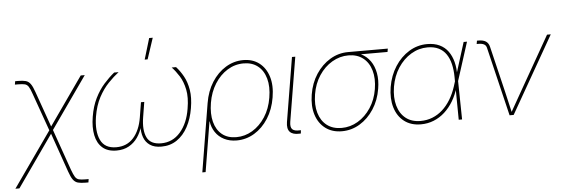

<svg xmlns="http://www.w3.org/2000/svg" viewBox="-74 -916 3819 1302"><g transform="rotate(-5 1836.0 -265.5)"><path d="M-17.6 204.1 252.4 -179.7H267.6L368.7 107.9Q381.3 142.6 391.1 158.2Q400.9 173.8 416.7 178Q432.6 182.1 462.4 182.1H482.9L479.5 204.6H460.9Q427.7 204.6 408.2 199.2Q388.7 193.8 375.2 175.5Q361.8 157.2 348.6 118.7L255.9 -146.5L9.8 204.1ZM250.5 -158.2 155.3 -425.8Q143.6 -460.4 133.5 -476.1Q123.5 -491.7 107.4 -495.6Q91.3 -499.5 61 -499.5H40.5L44.4 -522.5H63.5Q96.7 -522.5 116.2 -517.1Q135.7 -511.7 148.9 -493.4Q162.1 -475.1 175.3 -436.5L260.7 -195.3L490.7 -522.5H518.1L262.2 -158.2Z M689 5.9Q628.9 5.9 593.5 -24.9Q558.1 -55.7 546.9 -110.4Q535.6 -165 547.4 -236.3Q559.1 -307.6 585.7 -361.1Q612.3 -414.6 647.2 -453.9Q682.1 -493.2 718.3 -522.5H748.5Q713.4 -495.6 676.8 -457.5Q640.1 -419.4 611.1 -365.2Q582 -311 569.3 -234.9Q553.7 -136.7 582 -76.7Q610.4 -16.6 689 -16.6Q761.7 -16.6 806.4 -66.9Q851.1 -117.2 865.2 -204.1L881.8 -306.2H904.3L887.7 -204.1Q873.5 -117.2 897.5 -66.9Q921.4 -16.6 994.1 -16.6Q1072.8 -16.6 1125 -76.7Q1177.2 -136.7 1192.9 -234.9Q1206.1 -311 1194.8 -365.2Q1183.6 -419.4 1159.7 -457.5Q1135.7 -495.6 1109.9 -522.5H1139.6Q1166.5 -493.2 1188.2 -453.9Q1210 -414.6 1219 -361.1Q1228 -307.6 1215.8 -236.3Q1204.1 -165 1174.6 -110.4Q1145 -55.7 1099.6 -24.9Q1054.2 5.9 994.1 5.9Q945.8 5.9 916.5 -14.2Q887.2 -34.2 874.8 -68.4Q862.3 -102.5 864.3 -145H868.2Q856.4 -102.5 832.8 -68.4Q809.1 -34.2 773.2 -14.2Q737.3 5.9 689 5.9ZM932.1 -591.8 975.1 -734.9H999.5L952.1 -591.8Z M1254.9 204.1 1331.5 -260.7Q1344.7 -341.3 1383.3 -401.9Q1421.9 -462.4 1477.5 -496.3Q1533.2 -530.3 1597.2 -530.3Q1661.6 -530.3 1705.8 -496.3Q1750 -462.4 1768.8 -401.9Q1787.6 -341.3 1773.9 -260.7Q1760.7 -180.2 1721.9 -119.4Q1683.1 -58.6 1627.2 -24.9Q1571.3 8.8 1506.3 8.8Q1458.5 8.8 1421.4 -10Q1384.3 -28.8 1362.1 -62Q1339.8 -95.2 1334.5 -136.7H1333.5L1277.3 204.1ZM1506.3 -13.7Q1564.5 -13.7 1615.7 -44.4Q1667 -75.2 1703.1 -130.9Q1739.3 -186.5 1751.5 -260.7Q1764.2 -335.4 1748.5 -391.1Q1732.9 -446.8 1694.1 -477.3Q1655.3 -507.8 1597.7 -507.8Q1538.1 -507.8 1487.3 -476.3Q1436.5 -444.8 1401.4 -389.2Q1366.2 -333.5 1354 -260.7Q1341.8 -186.5 1356.4 -130.9Q1371.1 -75.2 1409.2 -44.4Q1447.3 -13.7 1506.3 -13.7Z M1933.6 0Q1889.2 2.4 1869.1 -18.8Q1849.1 -40 1856.4 -85.9L1928.7 -522.5H1951.2L1878.9 -85.9Q1873 -48.8 1887.5 -34.7Q1901.9 -20.5 1937.5 -22.5Q1939.9 -22.5 1941.7 -22.5Q1943.4 -22.5 1945.8 -22.5L1943.4 -0.5Q1940.9 0 1938.5 0Q1936 0 1933.6 0Z M2222.7 8.8Q2156.7 8.8 2111.1 -25.4Q2065.4 -59.6 2046.4 -119.4Q2027.3 -179.2 2040 -256.8Q2052.7 -335 2091.8 -394.5Q2130.9 -454.1 2187.7 -488.3Q2244.6 -522.5 2310.5 -522.5H2581.1L2577.1 -500H2365.7H2310.5Q2251.5 -500 2199.2 -469.2Q2147 -438.5 2110.6 -383.5Q2074.2 -328.6 2062.5 -256.8Q2050.8 -185.1 2066.9 -130.1Q2083 -75.2 2123 -44.4Q2163.1 -13.7 2222.7 -13.7Q2281.7 -13.7 2333.5 -44.4Q2385.3 -75.2 2421.6 -130.1Q2458 -185.1 2469.7 -256.8Q2481.4 -328.6 2465.3 -383.5Q2449.2 -438.5 2409.4 -469.2Q2369.6 -500 2310.5 -500L2309.6 -518.6Q2358.9 -518.6 2397.2 -499.5Q2435.5 -480.5 2460 -445.8Q2484.4 -411.1 2493.2 -363Q2502 -314.9 2492.2 -256.8Q2479.5 -179.2 2440.4 -119.4Q2401.4 -59.6 2345 -25.4Q2288.6 8.8 2222.7 8.8Z M2760.3 8.8Q2692.9 8.8 2647.5 -25.9Q2602.1 -60.5 2583.5 -121.6Q2564.9 -182.6 2577.6 -260.7Q2590.8 -338.9 2629.9 -399.7Q2668.9 -460.4 2725.8 -495.1Q2782.7 -529.8 2849.1 -529.8Q2897.9 -529.8 2933.3 -512.9Q2968.8 -496.1 2991.2 -465.1Q3013.7 -434.1 3024.7 -391.8Q3035.6 -349.6 3034.2 -297.9H3040L3036.6 -265.6L3041 0H3018.1L3015.1 -291Q3014.6 -339.8 3005.1 -379.6Q2995.6 -419.4 2975.8 -448Q2956.1 -476.6 2925 -491.9Q2894 -507.3 2849.6 -507.3Q2790 -507.3 2737.5 -475.8Q2685.1 -444.3 2648.7 -388.7Q2612.3 -333 2600.1 -260.7Q2588.4 -188.5 2604.2 -132.6Q2620.1 -76.7 2659.9 -45.4Q2699.7 -14.2 2760.3 -14.2Q2803.2 -14.2 2840.8 -29.1Q2878.4 -43.9 2909.7 -72Q2940.9 -100.1 2964.8 -139.4Q2988.8 -178.7 3004.4 -226.6L3097.2 -522.5H3120.1L3036.1 -259.8L3027.8 -220.7H3022Q3006.8 -169.4 2981.7 -127.4Q2956.5 -85.4 2922.9 -54.9Q2889.2 -24.4 2848.1 -7.8Q2807.1 8.8 2760.3 8.8Z M3364.3 0 3251.5 -469.2Q3247.6 -486.3 3233.4 -493.7Q3219.2 -501 3195.8 -501H3184.1L3188 -523.4H3198.2Q3230.5 -523.4 3248.5 -511.5Q3266.6 -499.5 3272.5 -475.1L3347.2 -164.1Q3356 -127.4 3364.5 -89.6Q3373 -51.8 3381.8 -14.6H3376Q3397.5 -51.8 3418.5 -89.4Q3439.5 -127 3460.9 -164.1L3665 -522.5H3690.4L3392.1 0Z"/></g></svg>

Font: Inter 28pt Thin
Style: Italic
Weight: 250
Italic angle: -9.3988°
Designer: Rasmus Andersson
Foundry: rsms
Version: Version 4.001;git-66647c0bb